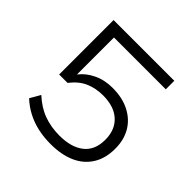

<svg xmlns="http://www.w3.org/2000/svg" viewBox="-182 -866 1035 1035"><g transform="rotate(45 335.5 -348.5)"><path d="M346 8Q294 8 248.5 -2Q203 -12 162.5 -33Q122 -54 89 -85L123 -144Q173 -98 227.5 -78Q282 -58 347 -58Q437 -58 487.5 -98Q538 -138 538 -217Q538 -292 491.5 -335Q445 -378 360 -378Q306 -378 260.5 -358.5Q215 -339 177 -290H113V-705H576V-640H181V-359H182Q210 -396 258.5 -419.5Q307 -443 368 -443Q443 -443 497.5 -415Q552 -387 581 -337.5Q610 -288 610 -221Q610 -147 577.5 -95.5Q545 -44 486 -18Q427 8 346 8Z"/></g></svg>

Font: Nunito Sans 7pt SemiExpanded Light
Style: Regular
Weight: 300
Width: 6
Designer: Vernon Adams
Foundry: Vernon Adams
Version: Version 3.101;gftools[0.9.27]